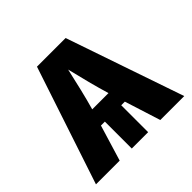

<svg xmlns="http://www.w3.org/2000/svg" viewBox="-172 -923 1118 1118"><g transform="rotate(-45 386.5 -364.0)"><path d="M22.9 0 264.6 -727.5H500.5L750 0H552.7L482.4 -221.7H452.6V0H317.9V-221.7H285.6L218.3 0ZM316.4 -324.2H450.2Q432.1 -384.8 414.8 -450.9Q397.5 -517.1 380.9 -587.4Q365.2 -517.1 349.4 -450.9Q333.5 -384.8 316.4 -324.2Z"/></g></svg>

Font: Inter Extra Bold
Style: Regular
Weight: 800
Designer: Rasmus Andersson
Foundry: rsms
Version: Version 4.000;git-3c8e0fc